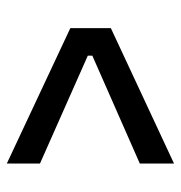

<svg xmlns="http://www.w3.org/2000/svg" viewBox="-4 -598 519 550"><g transform="rotate(90 255.0 -323.5)"><path d="M449 -84 61 -266V-382L449 -563V-465L140 -329V-316L449 -179Z"/></g></svg>

Font: Bricolage Grotesque 12pt
Style: Regular
Weight: 400
Designer: Mathieu Triay
Foundry: Atelier Triay
Version: Version 1.001; ttfautohint (v1.8.4.7-5d5b);gftools[0.9.33.de